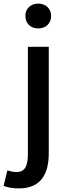

<svg xmlns="http://www.w3.org/2000/svg" viewBox="-68 -811 377 1067"><path d="M37 236C159 236 203 156 203 41V-551H87V43C87 107 74 145 23 145C5 145 -13 140 -27 136L-48 222C-28 230 0 236 37 236ZM144 -653C186 -653 216 -680 216 -723C216 -763 186 -791 144 -791C103 -791 73 -763 73 -723C73 -680 103 -653 144 -653Z"/></svg>

Font: Noto Sans CJK TC Medium
Style: Regular
Weight: 500
Designer: Ryoko NISHIZUKA 西塚涼子 (kana, bopomofo & ideographs); Paul D. Hunt (Latin, Greek & Cyrillic); Sandoll Communications 산돌커뮤니
Foundry: Adobe
Version: Version 2.004;hotconv 1.0.118;makeotfexe 2.5.65603